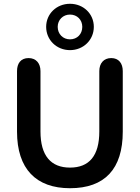

<svg xmlns="http://www.w3.org/2000/svg" viewBox="-20 -985 739 1015"><path d="M350 10C534 10 629 -92 629 -289V-609C629 -650 608 -678 568 -678C528 -678 505 -650 505 -609V-290C505 -162 452 -99 350 -99C249 -99 194 -162 194 -290V-609C194 -650 171 -678 131 -678C90 -678 70 -650 70 -609V-289C70 -92 171 10 350 10ZM350 -720C421 -720 476 -774 476 -843C476 -912 421 -965 350 -965C279 -965 224 -912 224 -843C224 -774 279 -720 350 -720ZM350 -777C313 -777 285 -805 285 -843C285 -880 313 -908 350 -908C388 -908 415 -880 415 -843C415 -805 388 -777 350 -777Z"/></svg>

Font: SN Pro SemiBold
Style: Regular
Weight: 600
Designer: Tobias Whetton
Foundry: Supernotes
Version: Version 1.003;Glyphs 3.3 (3324)